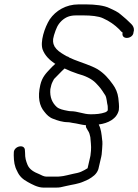

<svg xmlns="http://www.w3.org/2000/svg" viewBox="-20 -659 628 872"><path d="M300.6 -154C296.6 -154 291.7 -154.7 286 -156C268 -159.4 249.4 -163.2 237.9 -173C217.8 -191.3 205.4 -216.7 208.6 -254L213 -273C214.7 -280.3 222.5 -295.1 225.3 -300C232.9 -307.4 252.7 -327.9 260.6 -336L273.3 -348C291.6 -339 312.1 -330.9 332.8 -324C365.2 -315.4 395.8 -301.9 415.1 -282L426.3 -270C438 -257.6 449 -240.6 458.2 -226C465.2 -213.7 465 -193.1 469.1 -178C469.8 -171.3 469.3 -164.7 469.5 -158C468.5 -156.7 467.1 -155 465.3 -153L458.4 -149C437.4 -141.6 416.4 -140 391.8 -140C358.3 -140 334.1 -154 300.6 -154ZM586.4 -513 588.1 -520C589.3 -531.3 585.1 -541.7 575.2 -551C561.7 -564.6 545.2 -579.7 529.7 -592C516.2 -604.8 496.5 -613.3 477.6 -622C453.5 -634.4 409.9 -639 372.5 -639H336.5C279.8 -639 233 -610.7 205.8 -571C182.5 -534 160.9 -468.4 174 -433C184.4 -406.5 204.2 -387.3 227.7 -371C229 -371 230.2 -370.3 231.2 -369C223.7 -362.9 216.3 -355.3 208 -346.5C188.2 -325.7 171.1 -308.1 163 -273C150.2 -217.6 158.8 -177.8 181.9 -151C192.2 -137.5 204.9 -124.8 222.5 -119C240.3 -111.9 264.2 -104 289 -104C293 -104 299.4 -103 308.3 -101C333.4 -97.8 345.5 -92.9 370.8 -90C369.5 -84.7 370.5 -80 373.5 -76L379.2 -66C385.4 -58 388.4 -45.8 390.3 -36C391.3 -17.8 395.1 3.3 393.2 25L391.5 41C391.4 44.3 390.8 48.7 389.5 54L377.8 105C367.8 111.8 359.7 115.3 348.1 121C337.1 125.9 325.1 127.7 311.9 130.5C304.5 132.1 265.8 142 256.2 142C252.7 142.7 249 143 245 143H189C179.7 143 166.3 135.9 158.5 132C134.8 122.6 114.6 111.6 105.2 90C97.6 71.1 93.7 58.7 93.9 35L93.2 25C94.2 -7.9 40.5 4.2 42.7 36L42.4 46C42.9 75.5 46 96.1 57.8 118C68.2 141.9 83.9 155.7 106.7 168C124.6 177.7 150.9 193 177.4 193H233.4C252.3 193 256.4 191.3 279.1 186C311.3 178.4 333.6 177.2 360.9 165L381 156C400.1 145 419 132.9 426.8 109L439.8 53C441.5 45.7 442.4 38.7 442.6 32L443.8 18C445 7.3 446.1 -16.5 443.8 -25C441.3 -49.5 438.9 -73.9 428.5 -93C429.3 -93.7 430 -94 430.7 -94C469.6 -99.4 510.3 -118.1 519.7 -159C522.3 -180.8 518.7 -195.2 517.4 -214C514.1 -238.5 505.5 -257.5 493 -275C473.1 -302.9 453.2 -325.9 422.6 -345C391.5 -362.6 352.2 -373.8 316.6 -388L293.9 -398C291.8 -400.7 288.6 -402.3 284 -403C266.5 -412.9 249.4 -422.4 236.7 -436L228.2 -447L223 -459C221.2 -465.6 220.3 -472.5 221.3 -482L225.2 -499C235.2 -530.1 240.9 -546.1 260.4 -565C278.3 -581 296.5 -589 325 -589H361C391.4 -589 427.9 -585.9 448 -576C477 -563.2 500.6 -546.4 521.4 -526C524.6 -522.7 530.4 -514.7 537 -511L536.3 -508C532.1 -475.9 585.5 -482.3 586.4 -513Z"/></svg>

Font: HoneyBee
Style: BookIt
Weight: 300
Foundry: Cannot Into Space Fonts
Version: Version 0.89